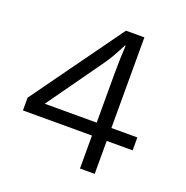

<svg xmlns="http://www.w3.org/2000/svg" viewBox="-142 -921 1044 1077"><g transform="rotate(20 380.0 -382.5)"><path d="M428.2 -790H538.1V-249H692.9V-171.9H538.1V24.9H450.2V-171.9H38.1V-248ZM450.2 -249V-537.1Q450.2 -620.1 455.1 -710H451.2Q408.2 -625 377.9 -583L140.1 -249Z"/></g></svg>

Font: BIZ UDPGothic
Style: Regular
Weight: 400
Designer: TypeBank Co., Ltd.
Foundry: Morisawa Inc.
Version: Version 1.051